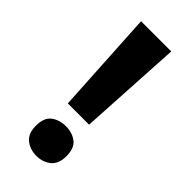

<svg xmlns="http://www.w3.org/2000/svg" viewBox="-218 -702 760 760"><g transform="rotate(45 162.5 -322.0)"><path d="M223 -222H104L79 -657H248ZM77 -70Q77 -116 102 -134.5Q127 -153 163 -153Q198 -153 223 -134.5Q248 -116 248 -70Q248 -27 223 -7Q198 13 163 13Q127 13 102 -7Q77 -27 77 -70Z"/></g></svg>

Font: Noto Sans Telugu
Style: Regular
Weight: 400
Designer: Jelle Bosma - Monotype Design Team
Foundry: Monotype Imaging Inc.
Version: Version 2.003